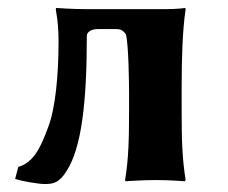

<svg xmlns="http://www.w3.org/2000/svg" viewBox="-20 -452 573 482"><path d="M127 -349C127 -262 119 -180 101 -133C83 -84 65 -44 26 -33L18 -3C30 2 76 10 92 10C114 10 129 7 148 -24C184 -81 198 -192 198 -362C198 -372 210 -379 225 -379H270C285 -379 289 -375 296 -366C303 -342 304 -237 304 -220V-179C304 -105 303 -54 294 0L295 3C295 3 337 0 372 0C406 0 444 3 444 3L446 0C437 -57 436 -104 436 -179V-229C436 -304 438 -375 446 -429L445 -432C445 -432 427 -429 393 -429H197C163 -429 121 -432 121 -432L120 -429C125 -400 127 -377 127 -349Z"/></svg>

Font: Libertinus Sans
Style: Bold
Weight: 700
Designer: Philipp H. Poll, Khaled Hosny
Foundry: Caleb Maclennan
Version: Version 7.050;RELEASE